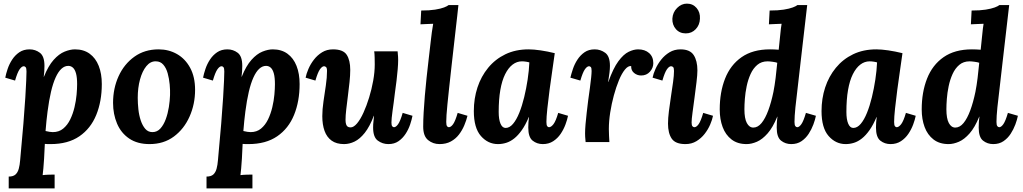

<svg xmlns="http://www.w3.org/2000/svg" viewBox="-20 -783 5635 1058"><path d="M28 255V190Q53 190 65.5 178.5Q78 167 83.5 146.5Q89 126 91 100Q102 -17 109 -102.5Q116 -188 119.5 -246Q123 -304 124.5 -338.5Q126 -373 126 -389Q126 -407 121.5 -412.5Q117 -418 111 -418Q100 -418 88 -401Q76 -384 63 -339L9 -355Q13 -376 22 -403Q31 -430 47 -454.5Q63 -479 86.5 -495Q110 -511 143 -511Q175 -511 200 -492Q225 -473 225 -420Q225 -401 224 -389Q223 -377 221 -360H222Q246 -420 275.5 -453Q305 -486 336 -498.5Q367 -511 393 -511Q441 -511 474 -487Q507 -463 524 -420Q541 -377 541 -320Q541 -225 510.5 -150Q480 -75 417.5 -32Q355 11 259 11Q254 11 244.5 11Q235 11 227 10Q225 58 223 90.5Q221 123 219 144.5Q217 166 215 182Q231 180 251 179.5Q271 179 281 179V255ZM271 -55Q305 -55 328.5 -74.5Q352 -94 367 -125Q382 -156 390.5 -192Q399 -228 402 -261.5Q405 -295 405 -319Q405 -356 399 -378Q393 -400 382 -410Q371 -420 356 -420Q336 -420 318.5 -404Q301 -388 286.5 -356Q272 -324 261 -277Q250 -230 242 -168Q239 -143 236 -116.5Q233 -90 231 -61Q242 -58 253.5 -56.5Q265 -55 271 -55Z M854 -511Q910 -511 955.5 -485Q1001 -459 1028 -409Q1055 -359 1055 -288Q1055 -209 1024.5 -140.5Q994 -72 938 -30.5Q882 11 804 11Q737 11 692 -19.5Q647 -50 625 -102Q603 -154 603 -216Q603 -296 633.5 -363Q664 -430 720.5 -470.5Q777 -511 854 -511ZM839 -445Q809 -446 786.5 -418.5Q764 -391 751.5 -345Q739 -299 739 -244Q739 -214 742.5 -181Q746 -148 755.5 -119.5Q765 -91 780.5 -73Q796 -55 820 -55Q846 -55 864 -75Q882 -95 893.5 -126.5Q905 -158 910.5 -193Q916 -228 917 -259Q918 -286 915 -318Q912 -350 904 -379Q896 -408 880 -426.5Q864 -445 839 -445Z M1118 255V190Q1143 190 1155.5 178.5Q1168 167 1173.5 146.5Q1179 126 1181 100Q1192 -17 1199 -102.5Q1206 -188 1209.5 -246Q1213 -304 1214.5 -338.5Q1216 -373 1216 -389Q1216 -407 1211.5 -412.5Q1207 -418 1201 -418Q1190 -418 1178 -401Q1166 -384 1153 -339L1099 -355Q1103 -376 1112 -403Q1121 -430 1137 -454.5Q1153 -479 1176.5 -495Q1200 -511 1233 -511Q1265 -511 1290 -492Q1315 -473 1315 -420Q1315 -401 1314 -389Q1313 -377 1311 -360H1312Q1336 -420 1365.5 -453Q1395 -486 1426 -498.5Q1457 -511 1483 -511Q1531 -511 1564 -487Q1597 -463 1614 -420Q1631 -377 1631 -320Q1631 -225 1600.5 -150Q1570 -75 1507.5 -32Q1445 11 1349 11Q1344 11 1334.5 11Q1325 11 1317 10Q1315 58 1313 90.5Q1311 123 1309 144.5Q1307 166 1305 182Q1321 180 1341 179.5Q1361 179 1371 179V255ZM1361 -55Q1395 -55 1418.5 -74.5Q1442 -94 1457 -125Q1472 -156 1480.5 -192Q1489 -228 1492 -261.5Q1495 -295 1495 -319Q1495 -356 1489 -378Q1483 -400 1472 -410Q1461 -420 1446 -420Q1426 -420 1408.5 -404Q1391 -388 1376.5 -356Q1362 -324 1351 -277Q1340 -230 1332 -168Q1329 -143 1326 -116.5Q1323 -90 1321 -61Q1332 -58 1343.5 -56.5Q1355 -55 1361 -55Z M1876 11Q1834 11 1807.5 -8Q1781 -27 1768.5 -61.5Q1756 -96 1756 -143Q1756 -180 1762.5 -224Q1769 -268 1775.5 -312Q1782 -356 1782 -392Q1782 -409 1776.5 -413.5Q1771 -418 1766 -418Q1755 -418 1743 -401Q1731 -384 1718 -339L1664 -355Q1668 -376 1679.5 -403Q1691 -430 1710 -454.5Q1729 -479 1755 -495Q1781 -511 1815 -511Q1871 -511 1890.5 -481Q1910 -451 1910 -398Q1910 -368 1906 -330.5Q1902 -293 1897 -254Q1892 -215 1888 -180.5Q1884 -146 1884 -123Q1884 -108 1887 -98.5Q1890 -89 1896 -85Q1902 -81 1912 -81Q1929 -81 1947.5 -103Q1966 -125 1983 -162.5Q2000 -200 2014 -245.5Q2028 -291 2036.5 -338.5Q2045 -386 2045 -428Q2045 -442 2044.5 -465Q2044 -488 2042 -500H2171Q2173 -479 2173.5 -470.5Q2174 -462 2174 -452Q2174 -431 2171.5 -401.5Q2169 -372 2165 -338Q2161 -304 2156 -270Q2153 -243 2149.5 -218Q2146 -193 2143 -171.5Q2140 -150 2138.5 -133.5Q2137 -117 2137 -108Q2137 -92 2141.5 -87Q2146 -82 2151 -82Q2162 -82 2174 -99Q2186 -116 2199 -161L2253 -145Q2249 -124 2240 -97Q2231 -70 2215 -45.5Q2199 -21 2176 -5Q2153 11 2120 11Q2088 11 2062 -8Q2036 -27 2036 -80Q2036 -100 2038 -114Q2040 -128 2041 -145H2040Q2017 -85 1990 -51Q1963 -17 1934 -3Q1905 11 1876 11Z M2506 -755Q2503 -724 2499.5 -694.5Q2496 -665 2493 -638Q2490 -611 2487 -585Q2476 -489 2468 -417.5Q2460 -346 2454.5 -294.5Q2449 -243 2445.5 -208Q2442 -173 2440.5 -150Q2439 -127 2439 -111Q2439 -93 2443.5 -87.5Q2448 -82 2453 -82Q2465 -82 2477 -99Q2489 -116 2502 -161L2556 -145Q2550 -120 2538.5 -92.5Q2527 -65 2509 -41.5Q2491 -18 2464.5 -3.5Q2438 11 2402 11Q2366 11 2339 -11Q2312 -33 2312 -85Q2312 -121 2314.5 -164Q2317 -207 2321 -255Q2325 -303 2330.5 -353.5Q2336 -404 2342 -456Q2348 -508 2354 -559Q2356 -579 2359.5 -604.5Q2363 -630 2367 -652Q2351 -651 2329.5 -650.5Q2308 -650 2297 -649L2301 -725Q2347 -725 2378 -730Q2409 -735 2427 -742Q2445 -749 2452 -755Z M2893 -511Q2921 -511 2958.5 -505.5Q2996 -500 3037 -490Q3032 -453 3024 -399Q3016 -345 3008.5 -288.5Q3001 -232 2996 -184.5Q2991 -137 2991 -111Q2991 -93 2995.5 -87.5Q3000 -82 3005 -82Q3017 -82 3030 -99Q3043 -116 3056 -161L3110 -145Q3106 -124 3096 -97Q3086 -70 3069.5 -45.5Q3053 -21 3028.5 -5Q3004 11 2971 11Q2939 11 2915 -8Q2891 -27 2891 -80Q2891 -93 2892 -109Q2893 -125 2895 -138H2894Q2876 -95 2855.5 -66Q2835 -37 2813.5 -20Q2792 -3 2769.5 4Q2747 11 2724 11Q2669 11 2630 -33.5Q2591 -78 2591 -171Q2591 -240 2611 -301Q2631 -362 2670 -409.5Q2709 -457 2765 -484Q2821 -511 2893 -511ZM2856 -445Q2828 -445 2804.5 -427Q2781 -409 2763.5 -374Q2746 -339 2737 -287Q2728 -235 2728 -166Q2728 -125 2738 -101.5Q2748 -78 2766 -78Q2788 -78 2807 -100.5Q2826 -123 2841.5 -161.5Q2857 -200 2868.5 -247.5Q2880 -295 2887.5 -344.5Q2895 -394 2897 -439Q2892 -441 2879.5 -443Q2867 -445 2856 -445Z M3207 0Q3205 -21 3204.5 -29.5Q3204 -38 3204 -48Q3204 -69 3206.5 -98.5Q3209 -128 3213 -162Q3217 -196 3221 -229Q3226 -265 3230.5 -297.5Q3235 -330 3237.5 -355Q3240 -380 3240 -392Q3240 -409 3235.5 -413.5Q3231 -418 3226 -418Q3215 -418 3203 -401Q3191 -384 3178 -339L3123 -355Q3128 -376 3137 -403Q3146 -430 3162 -454.5Q3178 -479 3201 -495Q3224 -511 3257 -511Q3289 -511 3315 -492Q3341 -473 3341 -420Q3341 -404 3338.5 -382Q3336 -360 3331 -331H3332Q3359 -407 3387.5 -445.5Q3416 -484 3444 -497.5Q3472 -511 3496 -511Q3534 -511 3557 -490.5Q3580 -470 3580 -435Q3580 -409 3561.5 -388Q3543 -367 3513 -367Q3491 -367 3474 -381Q3457 -395 3458 -419Q3441 -421 3423.5 -399.5Q3406 -378 3390.5 -340.5Q3375 -303 3362.5 -257Q3350 -211 3342.5 -163Q3335 -115 3335 -72Q3335 -59 3336 -35.5Q3337 -12 3338 0Z M3730 -511Q3782 -511 3802.5 -479.5Q3823 -448 3823 -395Q3823 -371 3818 -330Q3813 -289 3807 -244Q3801 -199 3796 -162Q3791 -125 3791 -108Q3791 -92 3796 -87Q3801 -82 3806 -82Q3818 -82 3830 -99Q3842 -116 3855 -161L3909 -145Q3905 -124 3893.5 -97Q3882 -70 3863 -45.5Q3844 -21 3817.5 -5Q3791 11 3757 11Q3702 11 3681.5 -19Q3661 -49 3661 -102Q3661 -131 3666 -171Q3671 -211 3677.5 -253Q3684 -295 3689 -331.5Q3694 -368 3694 -392Q3694 -409 3689 -413.5Q3684 -418 3678 -418Q3667 -418 3655 -401Q3643 -384 3630 -339L3576 -355Q3580 -376 3592 -403Q3604 -430 3623.5 -454.5Q3643 -479 3669.5 -495Q3696 -511 3730 -511ZM3765 -763Q3798 -763 3818.5 -739Q3839 -715 3837 -680Q3836 -646 3814 -622.5Q3792 -599 3759 -599Q3725 -599 3704.5 -622.5Q3684 -646 3685 -680Q3687 -715 3711 -739Q3735 -763 3765 -763Z M4094 11Q4044 11 4011 -14.5Q3978 -40 3962 -83Q3946 -126 3946 -180Q3946 -275 3975.5 -350Q4005 -425 4066.5 -468Q4128 -511 4223 -511Q4230 -511 4247 -510.5Q4264 -510 4271 -509Q4276 -555 4278.5 -582Q4281 -609 4283 -625Q4285 -641 4287 -652Q4271 -651 4249.5 -650.5Q4228 -650 4217 -649L4221 -725Q4268 -725 4299 -730Q4330 -735 4348.5 -742Q4367 -749 4374 -755H4428Q4419 -675 4409.5 -595Q4400 -515 4391 -435Q4384 -367 4376 -304Q4368 -241 4363 -191Q4358 -141 4358 -111Q4358 -93 4363 -87.5Q4368 -82 4373 -82Q4384 -82 4396 -99Q4408 -116 4421 -161L4476 -145Q4472 -124 4462 -97Q4452 -70 4436 -45.5Q4420 -21 4396.5 -5Q4373 11 4340 11Q4308 11 4284 -8Q4260 -27 4260 -80Q4260 -100 4261 -111.5Q4262 -123 4264 -140H4263Q4239 -81 4210 -48Q4181 -15 4151 -2Q4121 11 4094 11ZM4131 -80Q4156 -80 4176.5 -105Q4197 -130 4213.5 -174.5Q4230 -219 4242 -277Q4249 -313 4254 -353.5Q4259 -394 4263 -437Q4256 -440 4238 -442.5Q4220 -445 4210 -445Q4176 -445 4153 -425.5Q4130 -406 4116 -375Q4102 -344 4094.5 -308Q4087 -272 4084.5 -238.5Q4082 -205 4082 -181Q4082 -130 4095.5 -105Q4109 -80 4131 -80Z M4809 -511Q4837 -511 4874.5 -505.5Q4912 -500 4953 -490Q4948 -453 4940 -399Q4932 -345 4924.5 -288.5Q4917 -232 4912 -184.5Q4907 -137 4907 -111Q4907 -93 4911.5 -87.5Q4916 -82 4921 -82Q4933 -82 4946 -99Q4959 -116 4972 -161L5026 -145Q5022 -124 5012 -97Q5002 -70 4985.5 -45.5Q4969 -21 4944.5 -5Q4920 11 4887 11Q4855 11 4831 -8Q4807 -27 4807 -80Q4807 -93 4808 -109Q4809 -125 4811 -138H4810Q4792 -95 4771.5 -66Q4751 -37 4729.5 -20Q4708 -3 4685.5 4Q4663 11 4640 11Q4585 11 4546 -33.5Q4507 -78 4507 -171Q4507 -240 4527 -301Q4547 -362 4586 -409.5Q4625 -457 4681 -484Q4737 -511 4809 -511ZM4772 -445Q4744 -445 4720.5 -427Q4697 -409 4679.5 -374Q4662 -339 4653 -287Q4644 -235 4644 -166Q4644 -125 4654 -101.5Q4664 -78 4682 -78Q4704 -78 4723 -100.5Q4742 -123 4757.5 -161.5Q4773 -200 4784.5 -247.5Q4796 -295 4803.5 -344.5Q4811 -394 4813 -439Q4808 -441 4795.5 -443Q4783 -445 4772 -445Z M5207 11Q5157 11 5124 -14.5Q5091 -40 5075 -83Q5059 -126 5059 -180Q5059 -275 5088.5 -350Q5118 -425 5179.5 -468Q5241 -511 5336 -511Q5343 -511 5360 -510.5Q5377 -510 5384 -509Q5389 -555 5391.5 -582Q5394 -609 5396 -625Q5398 -641 5400 -652Q5384 -651 5362.5 -650.5Q5341 -650 5330 -649L5334 -725Q5381 -725 5412 -730Q5443 -735 5461.5 -742Q5480 -749 5487 -755H5541Q5532 -675 5522.5 -595Q5513 -515 5504 -435Q5497 -367 5489 -304Q5481 -241 5476 -191Q5471 -141 5471 -111Q5471 -93 5476 -87.5Q5481 -82 5486 -82Q5497 -82 5509 -99Q5521 -116 5534 -161L5589 -145Q5585 -124 5575 -97Q5565 -70 5549 -45.5Q5533 -21 5509.5 -5Q5486 11 5453 11Q5421 11 5397 -8Q5373 -27 5373 -80Q5373 -100 5374 -111.5Q5375 -123 5377 -140H5376Q5352 -81 5323 -48Q5294 -15 5264 -2Q5234 11 5207 11ZM5244 -80Q5269 -80 5289.5 -105Q5310 -130 5326.5 -174.5Q5343 -219 5355 -277Q5362 -313 5367 -353.5Q5372 -394 5376 -437Q5369 -440 5351 -442.5Q5333 -445 5323 -445Q5289 -445 5266 -425.5Q5243 -406 5229 -375Q5215 -344 5207.5 -308Q5200 -272 5197.5 -238.5Q5195 -205 5195 -181Q5195 -130 5208.5 -105Q5222 -80 5244 -80Z"/></svg>

Font: Lora
Style: Bold Italic
Weight: 700
Italic angle: -3°
Designer: Olga Karpushina, Alexei Vanyashin (Cyrillic)
Foundry: Cyreal
Version: Version 3.004